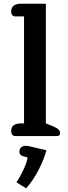

<svg xmlns="http://www.w3.org/2000/svg" viewBox="-20 -730 363 1030"><path d="M63 0Q40 0 40 -28Q40 -68 93 -68H109V-642H63Q40 -642 40 -670Q40 -690 54 -700Q68 -710 93 -710H226V-68L266 -52Q286 -43 294 -35.5Q302 -28 302 -17Q302 0 287 0ZM68 248Q88 219 106.5 179Q125 139 128 115L101 107Q84 100 84 85Q84 69 93.5 60.5Q103 52 120 52Q124 52 134 54L229 76Q217 123 187 181.5Q157 240 120 280Z"/></svg>

Font: Maitree Semibold
Style: Regular
Weight: 600
Designer: CadsonDemak Team
Foundry: CadsonDemak
Version: Version 1.010